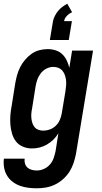

<svg xmlns="http://www.w3.org/2000/svg" viewBox="-31 -793 551 1036"><path d="M168 223Q144 223 120.5 220Q97 217 75.5 209Q54 201 36 187Q18 173 6.5 153.5Q-5 134 -9 110.5Q-13 87 -10 63H102Q100 77 104 90Q108 103 117.5 111.5Q127 120 140.5 123.5Q154 127 168 127Q187 127 206 118.5Q225 110 238.5 94.5Q252 79 258.5 60Q265 41 269 22L284 -74Q273 -55 257 -39.5Q241 -24 222 -13Q203 -2 182.5 3Q162 8 141 8Q116 8 93 -1.5Q70 -11 55.5 -29.5Q41 -48 34 -72Q27 -96 25 -120.5Q23 -145 25 -171Q27 -197 32 -222L51 -342Q55 -365 61 -387Q67 -409 77.5 -430Q88 -451 103.5 -469.5Q119 -488 138.5 -502Q158 -516 180.5 -522Q203 -528 226 -528Q248 -528 269 -521.5Q290 -515 305 -500.5Q320 -486 329 -467Q338 -448 343 -427L358 -520H471L379 37Q374 62 366 86.5Q358 111 344 133Q330 155 310 173Q290 191 266.5 202.5Q243 214 218 218.5Q193 223 168 223ZM203 -88Q220 -88 238 -94.5Q256 -101 270 -114.5Q284 -128 291.5 -145.5Q299 -163 302 -180L322 -300Q324 -315 325.5 -330Q327 -345 325.5 -359Q324 -373 319.5 -386.5Q315 -400 306.5 -410.5Q298 -421 285 -426.5Q272 -432 257 -432Q238 -432 220 -423Q202 -414 189.5 -398Q177 -382 170.5 -363.5Q164 -345 161 -327L142 -207Q139 -193 138 -179.5Q137 -166 138.5 -153Q140 -140 144 -128Q148 -116 156 -106.5Q164 -97 176.5 -92.5Q189 -88 203 -88ZM238 -577 255 -679Q258 -693 265 -707Q272 -721 282 -733.5Q292 -746 305 -755.5Q318 -765 332 -773L358 -727Q342 -720 329.5 -707Q317 -694 315 -679H357L340 -577Z"/></svg>

Font: Iosevka SS04
Style: Bold Italic
Weight: 700
Italic angle: -9°
Monospace: yes
Designer: Belleve Invis
Foundry: Belleve Invis
Version: Version 19.0.0; ttfautohint (v1.8.4)